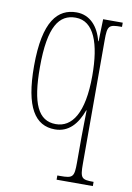

<svg xmlns="http://www.w3.org/2000/svg" viewBox="-88 -601 615 897"><g transform="rotate(10 219.5 -153.0)"><path d="M245 240H417V220H416C359 220 353 214 353 144V-440C353 -510 359 -516 419 -516H422V-536H329L326 -431H324C307 -499 265 -546 202 -546C113 -546 49 -479 49 -265C49 -69 102 10 196 10C261 10 301 -36 325 -103H327C327 -82 325 -19 325 26V144C325 214 319 220 258 220H245ZM196 -15C112 -15 77 -92 77 -264C77 -459 124 -521 202 -521C289 -521 325 -419 325 -267C325 -88 272 -15 196 -15Z"/></g></svg>

Font: Noto Serif ExtraCondensed Thin
Style: Regular
Weight: 100
Width: 2
Designer: Monotype Design Team
Foundry: Monotype Imaging Inc.
Version: Version 2.013